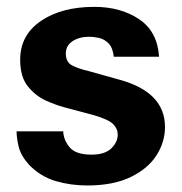

<svg xmlns="http://www.w3.org/2000/svg" viewBox="-20 -537 540 571"><path d="M29.3 -146.5H168Q168.9 -121.1 187 -99.1Q205.1 -77.1 252 -77.1Q292 -77.1 311 -95.7Q330.1 -114.3 330.1 -136.7Q330.1 -154.3 316.4 -168Q302.7 -181.6 259.8 -194.3L168 -218.8Q146.5 -224.6 116.7 -237.8Q86.9 -251 63.5 -279.3Q40 -307.6 40 -359.4Q40 -432.6 101.6 -474.6Q163.1 -516.6 260.7 -516.6Q338.9 -516.6 393.6 -480Q448.2 -443.4 453.1 -368.2H318.4Q315.4 -395.5 302.7 -408.2Q290 -420.9 273.9 -424.3Q257.8 -427.7 246.1 -427.7Q215.8 -427.7 195.8 -414.6Q175.8 -401.4 175.8 -377.9Q175.8 -352.5 193.8 -342.8Q211.9 -333 245.1 -325.2L335.9 -299.8Q470.7 -262.7 470.7 -159.2Q470.7 -115.2 445.8 -75.7Q420.9 -36.1 369.1 -10.7Q317.4 14.6 239.3 14.6Q190.4 14.6 145.5 1.5Q100.6 -11.7 66.4 -46.9Q42 -74.2 35.6 -100.6Q29.3 -127 29.3 -146.5Z"/></svg>

Font: FreeUniversal
Style: Bold
Weight: 700
Version: Version 1.001 March 22, 2017